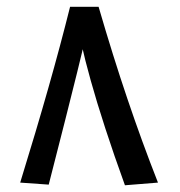

<svg xmlns="http://www.w3.org/2000/svg" viewBox="-20 -535 528 562"><path d="M268.6 -515.1Q310.5 -371.1 352.8 -246.1Q395 -121.1 442.4 -0.5L345.7 7.3Q313.5 -81.5 288.1 -159.7Q262.7 -237.8 245.4 -300Q228 -362.3 219.2 -403.3Q210.4 -444.3 211.9 -459L232.4 -434.6Q220.2 -381.3 205.6 -322.3Q190.9 -263.2 171.1 -184.6Q151.4 -106 122.6 5.4L39.1 -0.5Q86.4 -153.8 121.8 -278.6Q157.2 -403.3 185.1 -515.1Z"/></svg>

Font: Markazi Text
Style: Regular
Weight: 400
Designer: Borna Izadpanah (Arabic designer), Fiona Ross (Arabic design director) and Florian Runge (Latin designer)
Foundry: Borna Izadpanah and Florian Runge
Version: Version 1.000